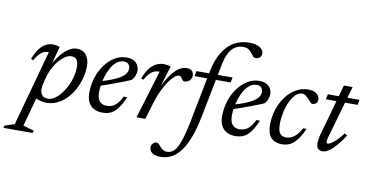

<svg xmlns="http://www.w3.org/2000/svg" viewBox="-178 -955 2811 1463"><g transform="rotate(10 1228.0 -223.0)"><path d="M154.5 -143Q148.5 -119.5 147 -106.2Q145.5 -93 145.5 -86Q145.5 -60 159.5 -41.2Q173.5 -22.5 208 -22.5Q230.5 -22.5 254.8 -38Q279 -53.5 301.8 -80.8Q324.5 -108 342.5 -143Q360.5 -178 371.2 -217.8Q382 -257.5 382 -298Q382 -335.5 369 -353.8Q356 -372 326.5 -372Q307.5 -372 287.5 -361Q267.5 -350 248.5 -331Q229.5 -312 212.8 -287.5Q196 -263 183.8 -236Q171.5 -209 164.5 -182.5ZM88.5 -36.5H126.5L58 212L143 236.5L136 255H-90L-83 236.5L-8.5 212L152 -373Q151.5 -373 150.8 -373Q150 -373 149 -373Q131 -373 113.8 -366Q96.5 -359 79.5 -341.2Q62.5 -323.5 45 -291L27 -298.5Q47.5 -351.5 71.2 -381.5Q95 -411.5 120.8 -424Q146.5 -436.5 172.5 -436.5Q186 -436.5 199.8 -433.8Q213.5 -431 226.5 -427L179.5 -251L176 -266Q206.5 -325.5 237.8 -363Q269 -400.5 299.2 -418.2Q329.5 -436 356 -436Q409.5 -436 433 -401.2Q456.5 -366.5 456.5 -321.5Q456.5 -272 443.8 -224Q431 -176 408 -133.8Q385 -91.5 353.2 -59.2Q321.5 -27 282.8 -8.5Q244 10 201 10Q170.5 10 137.5 -1Q104.5 -12 88.5 -36.5Z M729 -402.5Q699.5 -402.5 676 -385Q652.5 -367.5 634.8 -338.5Q617 -309.5 605.2 -274.8Q593.5 -240 587.5 -205Q581.5 -170 581.5 -141Q581.5 -89.5 602 -68Q622.5 -46.5 655.5 -46.5Q678 -46.5 697.8 -54.5Q717.5 -62.5 735.8 -82.2Q754 -102 771.5 -138H799.5Q775 -81 750.8 -48.8Q726.5 -16.5 698.2 -3.2Q670 10 632.5 10Q595 10 567.2 -4.8Q539.5 -19.5 524.2 -48.5Q509 -77.5 509 -120Q509 -172.5 521.2 -220Q533.5 -267.5 555.8 -306.8Q578 -346 607.2 -375Q636.5 -404 671 -420Q705.5 -436 742 -436Q777 -436 799 -423.8Q821 -411.5 831.2 -391.8Q841.5 -372 841.5 -349.5Q841.5 -328 832.2 -306.8Q823 -285.5 808.5 -273.5Q779.5 -261.5 750.5 -250Q721.5 -238.5 692.2 -227.8Q663 -217 633.8 -206.8Q604.5 -196.5 575 -187L576.5 -223Q624.5 -236.5 659 -250Q693.5 -263.5 716.2 -276.5Q739 -289.5 752 -302.8Q765 -316 770.5 -329.2Q776 -342.5 776 -356Q776 -370 770.5 -380.2Q765 -390.5 754.8 -396.5Q744.5 -402.5 729 -402.5Z M1009 -373Q1007 -373 1005.2 -373Q1003.5 -373 1001.5 -373Q983.5 -373 966.5 -366Q949.5 -359 932.5 -341.2Q915.5 -323.5 897.5 -291L879.5 -298.5Q900 -351.5 924.2 -381.2Q948.5 -411 975.5 -423.2Q1002.5 -435.5 1029.5 -435.5Q1039 -435.5 1048.2 -434.2Q1057.5 -433 1066.8 -431Q1076 -429 1085 -426L1033.5 -258.5H1031Q1062 -319.5 1091 -358.8Q1120 -398 1149 -417Q1178 -436 1208 -436Q1236.5 -436 1249.8 -422.2Q1263 -408.5 1263 -387Q1263 -371 1255 -358.5Q1247 -346 1234 -339Q1221 -332 1205.5 -332Q1201.5 -332 1197 -335.8Q1192.5 -339.5 1186 -349Q1179.5 -359 1173.5 -364Q1167.5 -369 1159.5 -369Q1147 -369 1131.2 -357.2Q1115.5 -345.5 1098.5 -324.2Q1081.5 -303 1064.5 -273.8Q1047.5 -244.5 1032 -209.2Q1016.5 -174 1004.5 -134.5L963.5 0H896Z M1276.5 -386 1284 -426H1564L1556 -386ZM1385 -96.5Q1365 5 1338.2 74.5Q1311.5 144 1278.8 186Q1246 228 1208 246.5Q1170 265 1127.5 265Q1084 265 1062.2 248.5Q1040.5 232 1040.5 206.5Q1040.5 190.5 1051.8 176.8Q1063 163 1080 163Q1090 163 1099 171.8Q1108 180.5 1119 193.5Q1130 206.5 1142.8 212.5Q1155.5 218.5 1168 218.5Q1189 218.5 1207.5 208.2Q1226 198 1242.5 170.8Q1259 143.5 1274.5 94.2Q1290 45 1305.5 -33L1386.5 -446Q1403 -530.5 1438.2 -589.2Q1473.5 -648 1525.5 -678.8Q1577.5 -709.5 1643.5 -709.5Q1680 -709.5 1705 -700.8Q1730 -692 1742.8 -677.2Q1755.5 -662.5 1755.5 -643.5Q1755.5 -626.5 1743.5 -614.2Q1731.5 -602 1710 -602Q1697 -602 1686.8 -616.2Q1676.5 -630.5 1665 -643Q1654 -656 1639.8 -662.8Q1625.5 -669.5 1605.5 -669.5Q1569 -669.5 1541.5 -652Q1514 -634.5 1495.5 -598.8Q1477 -563 1466 -508.5Z M1756.5 -402.5Q1727 -402.5 1703.5 -385Q1680 -367.5 1662.2 -338.5Q1644.5 -309.5 1632.8 -274.8Q1621 -240 1615 -205Q1609 -170 1609 -141Q1609 -89.5 1629.5 -68Q1650 -46.5 1683 -46.5Q1705.5 -46.5 1725.2 -54.5Q1745 -62.5 1763.2 -82.2Q1781.5 -102 1799 -138H1827Q1802.5 -81 1778.2 -48.8Q1754 -16.5 1725.8 -3.2Q1697.5 10 1660 10Q1622.5 10 1594.8 -4.8Q1567 -19.5 1551.8 -48.5Q1536.5 -77.5 1536.5 -120Q1536.5 -172.5 1548.8 -220Q1561 -267.5 1583.2 -306.8Q1605.5 -346 1634.8 -375Q1664 -404 1698.5 -420Q1733 -436 1769.5 -436Q1804.5 -436 1826.5 -423.8Q1848.5 -411.5 1858.8 -391.8Q1869 -372 1869 -349.5Q1869 -328 1859.8 -306.8Q1850.5 -285.5 1836 -273.5Q1807 -261.5 1778 -250Q1749 -238.5 1719.8 -227.8Q1690.5 -217 1661.2 -206.8Q1632 -196.5 1602.5 -187L1604 -223Q1652 -236.5 1686.5 -250Q1721 -263.5 1743.8 -276.5Q1766.5 -289.5 1779.5 -302.8Q1792.5 -316 1798 -329.2Q1803.5 -342.5 1803.5 -356Q1803.5 -370 1798 -380.2Q1792.5 -390.5 1782.2 -396.5Q1772 -402.5 1756.5 -402.5Z M2108 -397Q2080.5 -397 2057 -373.5Q2033.5 -350 2016.2 -312Q1999 -274 1989.5 -229Q1980 -184 1980 -141Q1980 -89.5 1996 -68Q2012 -46.5 2044 -46.5Q2064.5 -46.5 2084 -55Q2103.5 -63.5 2122.8 -83.5Q2142 -103.5 2160.5 -138H2187.5Q2161.5 -81 2136 -48.8Q2110.5 -16.5 2082.8 -3.2Q2055 10 2021.5 10Q1967 10 1937.2 -22Q1907.5 -54 1907.5 -120Q1907.5 -185.5 1926.8 -242.8Q1946 -300 1979.2 -343.5Q2012.5 -387 2056.2 -411.5Q2100 -436 2148.5 -436Q2193 -436 2215 -416.8Q2237 -397.5 2237 -372.5Q2237 -353 2225.5 -343.5Q2214 -334 2196.5 -333.5Q2189 -333 2180 -343.2Q2171 -353.5 2160 -365.5Q2149 -377.5 2136.2 -387.2Q2123.5 -397 2108 -397Z M2292.5 -386 2301.5 -426H2546.5L2538.5 -386ZM2361 -105.5Q2359 -98 2357.5 -91.8Q2356 -85.5 2355.2 -80.5Q2354.5 -75.5 2354.5 -71.5Q2354.5 -63.5 2357.5 -59.5Q2360.5 -55.5 2365.5 -55.5Q2376 -55.5 2394.5 -68Q2413 -80.5 2435.5 -102.8Q2458 -125 2480.5 -155L2500.5 -142Q2479 -108.5 2457.2 -81Q2435.5 -53.5 2414.5 -33.2Q2393.5 -13 2373.8 -2Q2354 9 2335.5 9Q2314 9 2301 -3.5Q2288 -16 2288 -46.5Q2288 -60 2290.8 -77.8Q2293.5 -95.5 2300 -118L2410 -513H2477.5Z"/></g></svg>

Font: Newsreader Text
Style: Italic
Weight: 400
Italic angle: -17°
Designer: Hugues Gentile
Foundry: Production Type
Version: Version 1.001